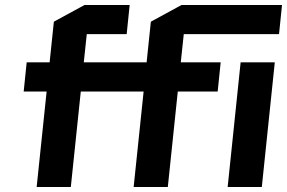

<svg xmlns="http://www.w3.org/2000/svg" viewBox="-20 -750 1151 770"><path d="M304 -383 264 0H127L167 -383H75L87 -500H179L196 -663L319 -730H500L488 -613H328L316 -500H568L585 -663L708 -730H1111L1099 -613H717L705 -500H865L853 -383H693L653 0H516L556 -383ZM1082 -500 1030 0H893L945 -500Z"/></svg>

Font: Quantico
Style: Bold Italic
Weight: 700
Italic angle: -12°
Designer: Matt Desmond
Foundry: MADtype
Version: Version 2.002